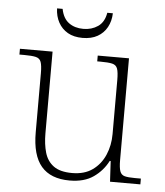

<svg xmlns="http://www.w3.org/2000/svg" viewBox="-52 -770 710 826"><g transform="rotate(5 302.5 -356.5)"><path d="M279 10Q197 10 156.5 -37.5Q116 -85 116 -184V-439Q116 -472 110.5 -487.5Q105 -503 88 -507Q71 -511 38 -511H17V-536H158V-183Q158 -136 168.5 -100Q179 -64 207 -43.5Q235 -23 287 -23Q340 -23 375 -48Q410 -73 428 -114.5Q446 -156 446 -205V-438Q446 -472 440.5 -487.5Q435 -503 418 -507Q401 -511 368 -511H353V-536H488V-97Q488 -64 493.5 -48.5Q499 -33 514 -29Q529 -25 558 -25H584V0H453L448 -89H444Q422 -46 382 -18Q342 10 279 10ZM281 -606Q243 -606 217 -621Q191 -636 176.5 -662.5Q162 -689 161 -723H185Q193 -682 218.5 -663.5Q244 -645 281 -645Q317 -645 344 -663.5Q371 -682 378 -723H402Q401 -689 386.5 -662.5Q372 -636 345.5 -621Q319 -606 281 -606Z"/></g></svg>

Font: Noto Serif Hentaigana ExtraLight
Style: Regular
Weight: 200
Designer: Kazuhiro Yamada
Foundry: nipponia
Version: Version 1.000